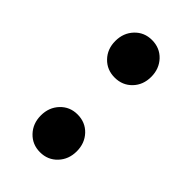

<svg xmlns="http://www.w3.org/2000/svg" viewBox="-179 -603 675 675"><g transform="rotate(45 158.5 -265.0)"><path d="M158.2 -173.8Q197.3 -173.8 222.7 -147Q248 -120.1 248 -80.1Q248 -40 222.7 -13.2Q197.3 13.7 158.7 13.7Q120.1 13.7 94.7 -13.2Q69.3 -40 69.3 -80.1Q69.3 -120.1 94.7 -147Q120.1 -173.8 158.2 -173.8ZM158.2 -543.9Q197.3 -543.9 222.7 -517.1Q248 -490.2 248 -450.2Q248 -410.2 222.7 -383.8Q197.3 -357.4 158.7 -357.4Q120.1 -357.4 94.7 -383.8Q69.3 -410.2 69.3 -450.2Q69.3 -490.2 94.7 -517.1Q120.1 -543.9 158.2 -543.9Z"/></g></svg>

Font: Bpmf GenYo Gothic B
Style: B
Weight: 700
Foundry: But Ko
Version: Version 1.320